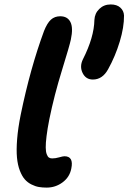

<svg xmlns="http://www.w3.org/2000/svg" viewBox="-20 -833 578 864"><path d="M397.9 -475.1Q366.2 -475.1 351.8 -504.4Q337.4 -533.7 353 -565.9Q403.3 -665 404.8 -743.2Q406.2 -772.9 427 -793Q447.8 -813 478 -813Q505.9 -813 521.5 -798.8Q537.1 -784.7 538.1 -763.2Q538.6 -710.9 518.8 -645.5Q499 -580.1 466.8 -522Q441.4 -475.1 397.9 -475.1ZM189.9 11.2Q170.9 11.2 155 8.5Q139.2 5.9 121.6 -2.9Q104 -11.7 91.6 -25.9Q79.1 -40 69.3 -65.2Q59.6 -90.3 56.4 -124Q53.2 -157.7 57.1 -207Q61 -256.3 73.2 -316.9Q116.2 -525.9 178.2 -693.8Q192.4 -729.5 209.2 -744.6Q226.1 -759.8 251 -759.8Q283.7 -759.8 296.9 -733.9Q310.1 -708 298.8 -654.8Q293.5 -628.9 258.8 -516.8Q224.1 -404.8 202.1 -296.9Q193.4 -252.9 189.5 -220.7Q185.5 -188.5 185.8 -169.4Q186 -150.4 190.2 -139.2Q194.3 -127.9 200.2 -124Q206.1 -120.1 214.8 -120.1Q229.5 -120.1 246.3 -125Q263.2 -129.9 270 -129.9Q312.5 -129.9 300.8 -74.2Q293.5 -36.1 261.7 -12.5Q230 11.2 189.9 11.2Z"/></svg>

Font: Shantell Sans Normal
Style: Italic
Weight: 600
Italic angle: -11.31°
Designer: Stephen Nixon, Anya Danilova, Shantell Martin
Foundry: Arrow Type
Version: Version 1.006;[559af2be0]